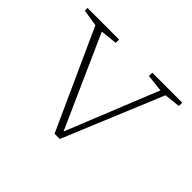

<svg xmlns="http://www.w3.org/2000/svg" viewBox="-113 -668 856 856"><g transform="rotate(45 315.5 -240.0)"><path d="M532 -461 336.5 10H303.5L90 -461L11 -473.5V-490.5H210V-469.5L130.5 -461L330 -13.5H320L500.5 -460.5L419 -469.5V-490.5H608V-469.5Z"/></g></svg>

Font: Newsreader 9pt ExtraLight
Style: Regular
Weight: 250
Designer: Hugues Gentile
Foundry: Production Type
Version: Version 1.003